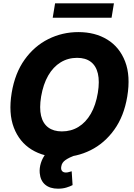

<svg xmlns="http://www.w3.org/2000/svg" viewBox="-20 -929 800 1147"><path d="M342.8 9.8Q242.2 9.8 168.9 -35.4Q95.7 -80.6 62.7 -166.5Q29.8 -252.4 49.8 -374.5Q69.3 -492.2 127.2 -573Q185.1 -653.8 268.8 -695.6Q352.5 -737.3 448.2 -737.3Q548.3 -737.3 621.3 -692.4Q694.3 -647.5 727.5 -561.5Q760.7 -475.6 740.2 -352.1Q720.7 -234.9 662.6 -154.1Q604.5 -73.2 521.2 -31.7Q438 9.8 342.8 9.8ZM349.6 -144Q404.8 -144 448.7 -170.9Q492.7 -197.8 522.5 -249.3Q552.2 -300.8 564.5 -374.5Q575.7 -443.4 564.7 -489.7Q553.7 -536.1 522.2 -559.8Q490.7 -583.5 440.9 -583.5Q386.2 -583.5 342 -556.4Q297.9 -529.3 268.1 -477.8Q238.3 -426.3 225.6 -352.1Q214.4 -283.7 225.3 -237.5Q236.3 -191.4 268.1 -167.7Q299.8 -144 349.6 -144ZM326.7 198.2Q278.3 198.2 249.8 174.1Q221.2 149.9 217.3 104.5Q214.8 74.7 224.4 44.4Q233.9 14.2 253.4 -10.5Q272.9 -35.2 300.8 -46.4L430.2 -2Q394.5 11.2 372.1 26.4Q349.6 41.5 346.2 64.9Q342.8 82.5 350.3 92Q357.9 101.6 373.5 101.6Q383.8 101.6 392.3 98.6Q400.9 95.7 408.2 94.2L413.6 176.8Q398.9 184.6 376.7 191.4Q354.5 198.2 326.7 198.2ZM660.6 -909.2 646.5 -823.2H294.9L309.1 -909.2Z"/></svg>

Font: Inter Tight ExtraBold
Style: Italic
Weight: 800
Italic angle: -9.39999°
Designer: Rasmus Andersson
Foundry: rsms
Version: Version 3.004